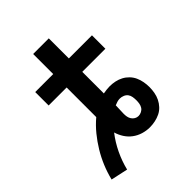

<svg xmlns="http://www.w3.org/2000/svg" viewBox="-215 -787 981 981"><g transform="rotate(-45 275.0 -296.5)"><path d="M122 82 30 62Q40 21 56 -17.5Q72 -56 93.5 -91.5Q115 -127 141.5 -159.5Q168 -192 200 -219V-433H70V-530H200V-675H313V-530H480V-433H313V-277Q324 -279 336 -280.5Q348 -282 359 -282Q379 -282 398 -278Q417 -274 434 -265Q451 -256 464.5 -242Q478 -228 486 -210.5Q494 -193 497.5 -173.5Q501 -154 501 -135Q501 -116 497.5 -96.5Q494 -77 485.5 -59.5Q477 -42 463.5 -27.5Q450 -13 432.5 -4.5Q415 4 395.5 8Q376 12 357 12Q332 12 307.5 4.5Q283 -3 263 -18Q243 -33 229.5 -54Q216 -75 209 -99Q178 -59 156 -13Q134 33 122 82ZM357 -70Q368 -70 379 -75.5Q390 -81 396 -90.5Q402 -100 404 -111.5Q406 -123 406 -135Q406 -147 404 -159.5Q402 -172 395 -181.5Q388 -191 376 -196Q364 -201 352 -201Q342 -201 332 -198Q322 -195 313 -191V-188Q313 -174 312 -159.5Q311 -145 311 -131Q311 -120 313 -109.5Q315 -99 321 -90Q327 -81 336.5 -75.5Q346 -70 357 -70Z"/></g></svg>

Font: Lode Term
Style: Bold
Weight: 700
Monospace: yes
Designer: Belleve Invis
Foundry: Belleve Invis
Version: Version 29.2.0